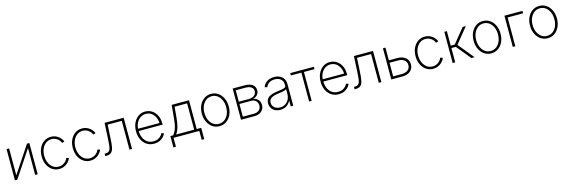

<svg xmlns="http://www.w3.org/2000/svg" viewBox="48 -1805 9513 3215"><g transform="rotate(-15 4804.5 -197.5)"><path d="M481 0H437V-460.4H433.6L127.4 0H85.9V-541H129.9V-79.6H133.3L439.9 -541H481Z M855 9.3Q787.6 9.3 734.9 -26.6Q682.1 -62.5 651.9 -125.5Q621.6 -188.5 621.6 -269.5Q621.6 -351.1 651.9 -414.1Q682.1 -477.1 734.9 -512.9Q787.6 -548.8 855 -548.8Q898.4 -548.8 932.6 -534.7Q966.8 -520.5 991.9 -499.3Q1017.1 -478 1032.7 -454.8Q1048.3 -431.6 1053.7 -413.6L1012.2 -400.4Q1008.3 -413.6 996.6 -431.6Q984.9 -449.7 965.1 -467Q945.3 -484.4 918 -496.1Q890.6 -507.8 855 -507.8Q798.8 -507.8 756.3 -476.3Q713.9 -444.8 689.9 -391.1Q666 -337.4 666 -269.5Q666 -201.7 689.9 -147.9Q713.9 -94.2 756.3 -63Q798.8 -31.7 855 -31.7Q890.6 -31.7 918.5 -43.5Q946.3 -55.2 966.3 -72.8Q986.3 -90.3 998.3 -108.9Q1010.3 -127.4 1014.2 -140.1L1055.7 -127.4Q1050.3 -108.9 1034.4 -85.7Q1018.6 -62.5 993.2 -40.8Q967.8 -19 933.1 -4.9Q898.4 9.3 855 9.3Z M1395 9.3Q1327.6 9.3 1274.9 -26.6Q1222.2 -62.5 1191.9 -125.5Q1161.6 -188.5 1161.6 -269.5Q1161.6 -351.1 1191.9 -414.1Q1222.2 -477.1 1274.9 -512.9Q1327.6 -548.8 1395 -548.8Q1438.5 -548.8 1472.7 -534.7Q1506.8 -520.5 1532 -499.3Q1557.1 -478 1572.8 -454.8Q1588.4 -431.6 1593.8 -413.6L1552.2 -400.4Q1548.3 -413.6 1536.6 -431.6Q1524.9 -449.7 1505.1 -467Q1485.4 -484.4 1458 -496.1Q1430.7 -507.8 1395 -507.8Q1338.9 -507.8 1296.4 -476.3Q1253.9 -444.8 1230 -391.1Q1206.1 -337.4 1206.1 -269.5Q1206.1 -201.7 1230 -147.9Q1253.9 -94.2 1296.4 -63Q1338.9 -31.7 1395 -31.7Q1430.7 -31.7 1458.5 -43.5Q1486.3 -55.2 1506.3 -72.8Q1526.4 -90.3 1538.3 -108.9Q1550.3 -127.4 1554.2 -140.1L1595.7 -127.4Q1590.3 -108.9 1574.5 -85.7Q1558.6 -62.5 1533.2 -40.8Q1507.8 -19 1473.1 -4.9Q1438.5 9.3 1395 9.3Z M1652.8 0V-42H1667Q1699.2 -42 1718.3 -52.7Q1737.3 -63.5 1747.8 -89.6Q1758.3 -115.7 1763.2 -160.9Q1768.1 -206.1 1771.5 -275.4L1785.2 -541H2116.2V0H2071.8V-499H1827.1L1814.5 -264.6Q1810.1 -173.3 1799.3 -114.7Q1788.6 -56.2 1759.3 -28.1Q1730 0 1670.4 0Z M2498.5 11.2Q2425.3 11.2 2370.8 -24.9Q2316.4 -61 2286.6 -124.3Q2256.8 -187.5 2256.8 -268.6Q2256.8 -349.1 2286.9 -412.4Q2316.9 -475.6 2369.4 -512.2Q2421.9 -548.8 2489.3 -548.8Q2536.6 -548.8 2577.6 -530.3Q2618.7 -511.7 2650.1 -476.8Q2681.6 -441.9 2699.2 -392.3Q2716.8 -342.8 2716.8 -280.3V-260.7H2283.7V-300.3H2692.9L2672.9 -285.2Q2672.9 -348.1 2649.7 -398.7Q2626.5 -449.2 2585.2 -478.5Q2543.9 -507.8 2489.3 -507.8Q2435.1 -507.8 2392.6 -477.8Q2350.1 -447.8 2325.7 -397Q2301.3 -346.2 2301.3 -282.7V-265.6Q2301.3 -197.8 2325 -144.5Q2348.6 -91.3 2393.1 -60.5Q2437.5 -29.8 2498.5 -29.8Q2542.5 -29.8 2574.7 -44.7Q2606.9 -59.6 2628.2 -82.5Q2649.4 -105.5 2659.2 -128.4L2700.2 -114.7Q2688.5 -84 2661.4 -54.9Q2634.3 -25.9 2593.3 -7.3Q2552.2 11.2 2498.5 11.2Z M2792 154.3V-42H2840.3Q2858.9 -64 2873 -89.8Q2887.2 -115.7 2897.7 -147.2Q2908.2 -178.7 2915.3 -217.8Q2922.4 -256.8 2926.8 -305.2L2947.8 -541H3248.5V-42H3326.2V154.3H3282.2V0H2835.9V154.3ZM2892.1 -42H3204.6V-499H2987.8L2970.2 -305.2Q2962.4 -218.3 2944.3 -154.8Q2926.3 -91.3 2892.1 -42Z M3631.3 11.2Q3564 11.2 3511.2 -24.9Q3458.5 -61 3428.2 -124.3Q3397.9 -187.5 3397.9 -268.6Q3397.9 -350.1 3428.2 -413.3Q3458.5 -476.6 3511.2 -512.7Q3564 -548.8 3631.3 -548.8Q3699.2 -548.8 3751.7 -512.7Q3804.2 -476.6 3834.5 -413.1Q3864.7 -349.6 3864.7 -268.6Q3864.7 -187.5 3834.7 -124.3Q3804.7 -61 3752 -24.9Q3699.2 11.2 3631.3 11.2ZM3631.3 -29.8Q3688.5 -29.8 3731 -61.3Q3773.4 -92.8 3796.9 -147Q3820.3 -201.2 3820.3 -268.6Q3820.3 -335.9 3796.6 -390.1Q3772.9 -444.3 3730.5 -476.1Q3688 -507.8 3631.3 -507.8Q3575.2 -507.8 3532.7 -475.8Q3490.2 -443.8 3466.3 -389.9Q3442.4 -335.9 3442.4 -268.6Q3442.4 -201.2 3466.1 -147Q3489.7 -92.8 3532.2 -61.3Q3574.7 -29.8 3631.3 -29.8Z M4005.4 0V-541H4211.9Q4298.3 -541 4346.9 -505.9Q4395.5 -470.7 4395.5 -408.2Q4395.5 -361.3 4368.2 -329.6Q4340.8 -297.9 4294.4 -286.1Q4327.6 -279.3 4353.5 -261Q4379.4 -242.7 4394.3 -214.6Q4409.2 -186.5 4409.2 -148.4Q4409.2 -105.5 4387.9 -71.8Q4366.7 -38.1 4328.9 -19Q4291 0 4240.2 0ZM4047.9 -41.5H4240.2Q4296.4 -41.5 4330.3 -71.8Q4364.3 -102.1 4364.3 -152.3Q4364.3 -200.7 4333.7 -231.2Q4303.2 -261.7 4254.9 -261.7H4047.9ZM4047.9 -301.3H4219.7Q4279.8 -301.3 4315.7 -329.6Q4351.6 -357.9 4351.6 -405.8Q4351.6 -451.2 4314.9 -475.3Q4278.3 -499.5 4211.9 -499.5H4047.9Z M4687.5 11.2Q4640.6 11.2 4601.1 -7.1Q4561.5 -25.4 4537.6 -61.3Q4513.7 -97.2 4513.7 -148.4Q4513.7 -182.6 4526.1 -208.5Q4538.6 -234.4 4564 -252.9Q4589.4 -271.5 4628.9 -283.4Q4668.5 -295.4 4722.7 -302.2Q4765.1 -307.6 4797.6 -312.7Q4830.1 -317.9 4848.6 -328.4Q4867.2 -338.9 4867.2 -359.4V-379.9Q4867.2 -418.9 4849.9 -447.5Q4832.5 -476.1 4800.5 -491.9Q4768.6 -507.8 4725.1 -507.8Q4685.5 -507.8 4654.1 -495.4Q4622.6 -482.9 4601.6 -461.4Q4580.6 -439.9 4571.8 -411.6L4528.8 -424.3Q4542.5 -464.8 4571.3 -492.4Q4600.1 -520 4639.9 -534.2Q4679.7 -548.3 4724.1 -548.3Q4761.7 -548.3 4795.4 -537.8Q4829.1 -527.3 4855.2 -505.9Q4881.3 -484.4 4896.2 -452.4Q4911.1 -420.4 4911.1 -377.4V0H4867.7V-97.7H4864.3Q4850.1 -67.4 4825.2 -42.7Q4800.3 -18.1 4765.6 -3.4Q4731 11.2 4687.5 11.2ZM4692.4 -29.3Q4743.7 -29.3 4783 -53.7Q4822.3 -78.1 4844.7 -121.1Q4867.2 -164.1 4867.2 -219.2V-298.8Q4858.4 -292 4843.5 -286.4Q4828.6 -280.8 4809.3 -276.4Q4790 -272 4768.8 -269Q4747.6 -266.1 4726.1 -263.2Q4667 -256.3 4629.9 -241.7Q4592.8 -227.1 4575.4 -203.9Q4558.1 -180.7 4558.1 -147Q4558.1 -110.4 4575.7 -84Q4593.3 -57.6 4623.8 -43.5Q4654.3 -29.3 4692.4 -29.3Z M5186 0V-500H5002.9V-541H5413.1V-500H5230V0Z M5699.2 11.2Q5626 11.2 5571.5 -24.9Q5517.1 -61 5487.3 -124.3Q5457.5 -187.5 5457.5 -268.6Q5457.5 -349.1 5487.5 -412.4Q5517.6 -475.6 5570.1 -512.2Q5622.6 -548.8 5689.9 -548.8Q5737.3 -548.8 5778.3 -530.3Q5819.3 -511.7 5850.8 -476.8Q5882.3 -441.9 5899.9 -392.3Q5917.5 -342.8 5917.5 -280.3V-260.7H5484.4V-300.3H5893.6L5873.5 -285.2Q5873.5 -348.1 5850.3 -398.7Q5827.1 -449.2 5785.9 -478.5Q5744.6 -507.8 5689.9 -507.8Q5635.7 -507.8 5593.3 -477.8Q5550.8 -447.8 5526.4 -397Q5502 -346.2 5502 -282.7V-265.6Q5502 -197.8 5525.6 -144.5Q5549.3 -91.3 5593.8 -60.5Q5638.2 -29.8 5699.2 -29.8Q5743.2 -29.8 5775.4 -44.7Q5807.6 -59.6 5828.9 -82.5Q5850.1 -105.5 5859.9 -128.4L5900.9 -114.7Q5889.2 -84 5862.1 -54.9Q5835 -25.9 5793.9 -7.3Q5752.9 11.2 5699.2 11.2Z M5975.1 0V-42H5989.3Q6021.5 -42 6040.5 -52.7Q6059.6 -63.5 6070.1 -89.6Q6080.6 -115.7 6085.4 -160.9Q6090.3 -206.1 6093.8 -275.4L6107.4 -541H6438.5V0H6394V-499H6149.4L6136.7 -264.6Q6132.3 -173.3 6121.6 -114.7Q6110.8 -56.2 6081.5 -28.1Q6052.2 0 5992.7 0Z M6643.6 -320.3H6801.8Q6861.3 -320.3 6904.3 -300.3Q6947.3 -280.3 6970.5 -244.4Q6993.7 -208.5 6993.7 -160.6Q6993.7 -112.8 6970.5 -76.7Q6947.3 -40.5 6904.3 -20.3Q6861.3 0 6801.8 0H6610.4V-541H6654.3V-42H6801.3Q6869.6 -42 6909.7 -73.7Q6949.7 -105.5 6949.7 -159.7Q6949.7 -213.9 6909.7 -246.1Q6869.6 -278.3 6801.3 -278.3H6643.6Z M7336.9 9.3Q7269.5 9.3 7216.8 -26.6Q7164.1 -62.5 7133.8 -125.5Q7103.5 -188.5 7103.5 -269.5Q7103.5 -351.1 7133.8 -414.1Q7164.1 -477.1 7216.8 -512.9Q7269.5 -548.8 7336.9 -548.8Q7380.4 -548.8 7414.6 -534.7Q7448.7 -520.5 7473.9 -499.3Q7499 -478 7514.6 -454.8Q7530.3 -431.6 7535.6 -413.6L7494.1 -400.4Q7490.2 -413.6 7478.5 -431.6Q7466.8 -449.7 7447 -467Q7427.2 -484.4 7399.9 -496.1Q7372.6 -507.8 7336.9 -507.8Q7280.8 -507.8 7238.3 -476.3Q7195.8 -444.8 7171.9 -391.1Q7147.9 -337.4 7147.9 -269.5Q7147.9 -201.7 7171.9 -147.9Q7195.8 -94.2 7238.3 -63Q7280.8 -31.7 7336.9 -31.7Q7372.6 -31.7 7400.4 -43.5Q7428.2 -55.2 7448.2 -72.8Q7468.3 -90.3 7480.2 -108.9Q7492.2 -127.4 7496.1 -140.1L7537.6 -127.4Q7532.2 -108.9 7516.4 -85.7Q7500.5 -62.5 7475.1 -40.8Q7449.7 -19 7415 -4.9Q7380.4 9.3 7336.9 9.3Z M7674.8 0V-541H7718.8V-290H7788.6L7992.2 -541H8046.9L7830.6 -272.9L8053.7 0H7998.5L7794.9 -248H7718.8V0Z M8342.8 11.2Q8275.4 11.2 8222.7 -24.9Q8169.9 -61 8139.6 -124.3Q8109.4 -187.5 8109.4 -268.6Q8109.4 -350.1 8139.6 -413.3Q8169.9 -476.6 8222.7 -512.7Q8275.4 -548.8 8342.8 -548.8Q8410.6 -548.8 8463.1 -512.7Q8515.6 -476.6 8545.9 -413.1Q8576.2 -349.6 8576.2 -268.6Q8576.2 -187.5 8546.1 -124.3Q8516.1 -61 8463.4 -24.9Q8410.6 11.2 8342.8 11.2ZM8342.8 -29.8Q8399.9 -29.8 8442.4 -61.3Q8484.9 -92.8 8508.3 -147Q8531.7 -201.2 8531.7 -268.6Q8531.7 -335.9 8508.1 -390.1Q8484.4 -444.3 8441.9 -476.1Q8399.4 -507.8 8342.8 -507.8Q8286.6 -507.8 8244.1 -475.8Q8201.7 -443.8 8177.7 -389.9Q8153.8 -335.9 8153.8 -268.6Q8153.8 -201.2 8177.5 -147Q8201.2 -92.8 8243.7 -61.3Q8286.1 -29.8 8342.8 -29.8Z M9029.3 -541V-499H8760.7V0H8716.8V-541Z M9320.8 11.2Q9253.4 11.2 9200.7 -24.9Q9147.9 -61 9117.7 -124.3Q9087.4 -187.5 9087.4 -268.6Q9087.4 -350.1 9117.7 -413.3Q9147.9 -476.6 9200.7 -512.7Q9253.4 -548.8 9320.8 -548.8Q9388.7 -548.8 9441.2 -512.7Q9493.7 -476.6 9523.9 -413.1Q9554.2 -349.6 9554.2 -268.6Q9554.2 -187.5 9524.2 -124.3Q9494.1 -61 9441.4 -24.9Q9388.7 11.2 9320.8 11.2ZM9320.8 -29.8Q9377.9 -29.8 9420.4 -61.3Q9462.9 -92.8 9486.3 -147Q9509.8 -201.2 9509.8 -268.6Q9509.8 -335.9 9486.1 -390.1Q9462.4 -444.3 9419.9 -476.1Q9377.4 -507.8 9320.8 -507.8Q9264.6 -507.8 9222.2 -475.8Q9179.7 -443.8 9155.8 -389.9Q9131.8 -335.9 9131.8 -268.6Q9131.8 -201.2 9155.5 -147Q9179.2 -92.8 9221.7 -61.3Q9264.2 -29.8 9320.8 -29.8Z"/></g></svg>

Font: Inter 17pt ExtraLight
Style: Regular
Weight: 250
Version: Version 4.001;git-66647c0bb